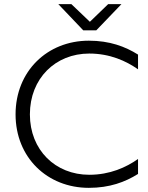

<svg xmlns="http://www.w3.org/2000/svg" viewBox="-20 -894 715 925"><path d="M444 -748 565 -874H501L413 -789L324 -874H261L381 -748ZM408 11C508 11 583 -17 645 -56V-128C588 -88 510 -52 410 -52C247 -52 124 -171 124 -343C124 -516 247 -636 410 -636C510 -636 588 -600 645 -560V-631C583 -670 508 -698 408 -698C208 -698 55 -551 55 -343C55 -135 208 11 408 11Z"/></svg>

Font: Roundo
Style: Regular
Weight: 400
Designer: Shiva Nallaperumal
Foundry: Indian Type Foundry
Version: Version 2.000